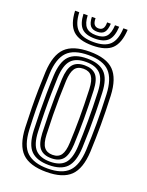

<svg xmlns="http://www.w3.org/2000/svg" viewBox="-146 -844 711 926"><g transform="rotate(20 209.5 -381.0)"><path d="M209.8 8.5Q124.5 8.5 85.2 -30Q46 -68.5 42 -156.5Q39.8 -210.2 39 -257.8Q38.2 -305.2 39 -351Q39.8 -396.8 42 -444.2Q46.5 -532 85.5 -570.2Q124.5 -608.5 209.8 -608.5Q295.8 -608.5 334.2 -569.6Q372.8 -530.8 376.8 -443.8Q380.2 -362.5 380.1 -294.5Q380 -226.5 377 -156.2Q372.5 -67.5 333.1 -29.5Q293.8 8.5 209.8 8.5ZM209.8 -9.2Q283.2 -9.2 317.2 -43.5Q351.2 -77.8 355.2 -157.2Q358.5 -227 358.6 -293.2Q358.8 -359.5 355.2 -442.8Q351.8 -520.2 318.6 -555.5Q285.5 -590.8 209.8 -590.8Q135 -590.8 101.1 -556Q67.2 -521.2 63.5 -442Q61.5 -399.8 60.8 -355.5Q60 -311.2 60.6 -262.2Q61.2 -213.2 63.8 -156.5Q67.5 -74.5 103.5 -41.9Q139.5 -9.2 209.8 -9.2ZM209.8 -26.8Q148.5 -26.8 118.4 -56.6Q88.2 -86.5 85 -159.5Q83.2 -206.5 82.5 -254.1Q81.8 -301.8 82.4 -348.8Q83 -395.8 85 -440.2Q88.5 -511.2 117.2 -542.2Q146 -573.2 209.8 -573.2Q270 -573.2 300.2 -544Q330.5 -514.8 333.5 -443Q335.8 -390.2 336.5 -342.8Q337.2 -295.2 336.6 -250.2Q336 -205.2 334 -160.2Q330.5 -87.8 301.2 -57.2Q272 -26.8 209.8 -26.8ZM209.8 -44.2Q260.8 -44.2 285 -70.9Q309.2 -97.5 312.2 -160.8Q315 -219.5 315.2 -289.8Q315.5 -360 312.2 -439.8Q309.5 -503.5 284.8 -529.6Q260 -555.8 209.8 -555.8Q158.5 -555.8 134.1 -529.2Q109.8 -502.8 106.5 -439.5Q105 -400.8 104.1 -356.5Q103.2 -312.2 103.9 -263.1Q104.5 -214 106.8 -160.2Q109.5 -95.8 134.8 -70Q160 -44.2 209.8 -44.2ZM209.8 -61.8Q170.5 -61.8 150.6 -84Q130.8 -106.2 128.2 -161Q126.2 -210.2 125.6 -256.1Q125 -302 125.6 -347.1Q126.2 -392.2 128.2 -438.5Q130.8 -492.2 149.9 -515.2Q169 -538.2 209.8 -538.2Q248.2 -538.2 268.2 -516.5Q288.2 -494.8 290.5 -439.2Q293.5 -365.5 293.6 -296Q293.8 -226.5 290.8 -161.8Q288.2 -107.5 269 -84.6Q249.8 -61.8 209.8 -61.8ZM209.8 -79.2Q240 -79.2 253.6 -99.2Q267.2 -119.2 269 -162.8Q271.8 -223.8 272 -290.6Q272.2 -357.5 269 -438.2Q267.2 -482 253.2 -501.4Q239.2 -520.8 209.8 -520.8Q179 -520.8 165.5 -500.8Q152 -480.8 149.8 -437.5Q148 -392.5 147.2 -349.2Q146.5 -306 147.2 -260.4Q148 -214.8 150 -161.8Q151.8 -116.8 166.4 -98Q181 -79.2 209.8 -79.2ZM209.8 -640.5Q140.8 -640.5 109.5 -670.6Q78.2 -700.8 75 -769.8H96.5Q99.2 -709.8 125.6 -683.9Q152 -658 209.8 -658Q267.5 -658 293.9 -683.9Q320.2 -709.8 323 -769.8H344.8Q341 -700.8 309.8 -670.6Q278.5 -640.5 209.8 -640.5ZM209.8 -675.8Q163 -675.8 141.8 -697.5Q120.5 -719.2 118.2 -769.8H139.8Q141.5 -728.8 157.8 -711Q174 -693.2 209.8 -693.2Q245.5 -693.2 261.8 -711Q278 -728.8 280 -769.8H301.5Q299 -719.2 277.8 -697.5Q256.5 -675.8 209.8 -675.8ZM209.8 -710.8Q185.2 -710.8 173.9 -724.4Q162.5 -738 161.2 -769.8H180.2Q180.2 -747.5 187.9 -737.9Q195.5 -728.2 209.8 -728.2Q224.5 -728.2 232.1 -737.9Q239.8 -747.5 239.5 -769.8H258.5Q256.8 -738 245.5 -724.4Q234.2 -710.8 209.8 -710.8Z"/></g></svg>

Font: Big Shoulders Inline Display Thin
Style: Bold
Weight: 700
Version: Version 2.002